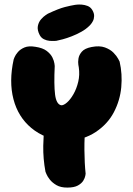

<svg xmlns="http://www.w3.org/2000/svg" viewBox="-20 -854 602 870"><path d="M277 -212Q182 -224 122 -274Q62 -324 41 -404.5Q20 -485 42 -585Q42 -585 46 -595Q50 -605 61 -618Q72 -631 91 -639Q110 -647 140 -642Q174 -637 192 -623Q210 -609 217.5 -593.5Q225 -578 226.5 -566.5Q228 -555 228 -555Q224 -470 229.5 -426Q235 -382 257 -377Q268 -376 283.5 -389.5Q299 -403 313 -427.5Q327 -452 334.5 -483.5Q342 -515 337 -549Q337 -549 335 -560.5Q333 -572 335.5 -588.5Q338 -605 351 -620Q364 -635 395 -641Q431 -648 455.5 -639Q480 -630 494.5 -615Q509 -600 515.5 -587.5Q522 -575 522 -575Q535 -519 529.5 -459Q524 -399 496 -345.5Q468 -292 414 -256Q360 -220 277 -212ZM285 -4Q255 -4 236 -15Q217 -26 206 -40Q195 -54 190.5 -65Q186 -76 186 -76Q175 -135 176 -193Q177 -251 183 -305L368 -300Q362 -235 362.5 -174.5Q363 -114 368 -67Q368 -67 366.5 -57.5Q365 -48 357.5 -35.5Q350 -23 333 -13.5Q316 -4 285 -4ZM235 -669Q235 -669 226 -668.5Q217 -668 204.5 -669Q192 -670 179.5 -676Q167 -682 160 -695Q148 -718 151.5 -736Q155 -754 166 -766.5Q177 -779 187 -785.5Q197 -792 197 -792Q246 -815 273.5 -822Q301 -829 320 -832Q320 -832 329 -833Q338 -834 351 -833Q364 -832 377 -827Q390 -822 398 -809Q407 -794 406.5 -781Q406 -768 401 -758.5Q396 -749 391 -743.5Q386 -738 386 -738Q370 -722 348.5 -710Q327 -698 305 -689.5Q283 -681 264.5 -676Q246 -671 235 -669Z"/></svg>

Font: Sour Gummy Black
Style: Regular
Weight: 900
Designer: Stefie Justprince
Foundry: Eifetstype
Version: Version 1.000